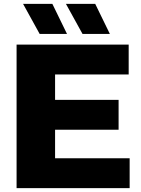

<svg xmlns="http://www.w3.org/2000/svg" viewBox="-20 -970 728 990"><path d="M65.5 0V-740H643.5V-586H264V-154H648.5V0ZM172.5 -301V-455H591.5V-301ZM405.5 -795 320 -950H471L546.5 -795ZM184.5 -795 99 -950H250L325.5 -795Z"/></svg>

Font: Encode Sans SC SemiExpanded ExtraBold
Style: Regular
Weight: 800
Width: 6
Designer: Multiple Designers
Foundry: Impallari Type
Version: Version 3.002